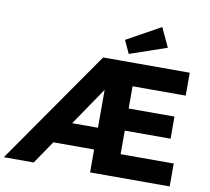

<svg xmlns="http://www.w3.org/2000/svg" viewBox="-105 -1054 1275 1164"><g transform="rotate(10 532.5 -472.0)"><path d="M-8 0 480 -700H1013V-559H686V-422H968V-286H686V-141H1013V0H523V-141H272L176 0ZM523 -275V-508L364 -275ZM629 -748 592 -828 801 -944 856 -826Z"/></g></svg>

Font: Readex Pro
Style: Bold
Weight: 700
Designer: Bonnie Shaver-Troup, Thomas Jockin
Foundry: Lexend
Version: Version 1.203; ttfautohint (v1.8.3)